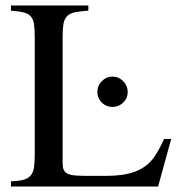

<svg xmlns="http://www.w3.org/2000/svg" viewBox="-20 -682 658 702"><path d="M447 -345Q447 -323 430.5 -307Q414 -291 391 -291Q368 -291 352 -307Q336 -323 336 -346Q336 -369 352.5 -385.5Q369 -402 392 -402Q414 -402 430.5 -385Q447 -368 447 -345ZM558 0H20V-19Q48 -20 65 -24.5Q82 -29 91.5 -39.5Q101 -50 104 -68Q107 -86 107 -115V-546Q107 -575 104.5 -593Q102 -611 93 -621.5Q84 -632 66.5 -636.5Q49 -641 20 -643V-662H303V-643Q272 -641 253.5 -637Q235 -633 225 -622.5Q215 -612 212 -594.5Q209 -577 209 -548V-84Q209 -70 213 -61Q217 -52 227 -47Q237 -42 254.5 -40.5Q272 -39 299 -39H369Q430 -39 471 -53.5Q512 -68 538 -100Q548 -113 558 -130.5Q568 -148 580 -174H606Z"/></svg>

Font: STIXGeneralUnicodeRegular
Style: Regular
Weight: 400
Designer: MicroPress Inc., with final additions and corrections provided by Coen Hoffman, Elsevier (retired)
Version: Version 1.1.0